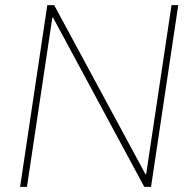

<svg xmlns="http://www.w3.org/2000/svg" viewBox="-20 -731 748 751"><path d="M570.8 0H544.4L187.5 -662.1L184.6 -661.6L85.4 0H58.6L165 -710.9H191.9L548.8 -49.8L551.8 -50.3L650.9 -710.9H677.2Z"/></svg>

Font: Roboto-ThinItalic
Style: Italic
Weight: 250
Italic angle: -12°
Designer: Google
Version: Version 1.100141; 2013; ttfautohint (v0.94.14-c901) -l 8 -r 